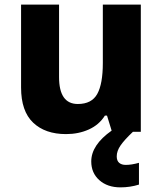

<svg xmlns="http://www.w3.org/2000/svg" viewBox="-20 -569 702 829"><path d="M484 106Q484 125 494.5 134Q505 143 523 143Q548 143 580 134V228Q542 240 500 240Q444 240 409 209Q374 178 374 128Q374 57 462 -5L442 -70H433Q408 -30 363.5 -10Q319 10 265 10Q175 10 123 -39.5Q71 -89 71 -191V-549H235V-236Q235 -120 316 -120Q376 -120 400 -163.5Q424 -207 424 -297V-549H588V0H554Q517 35 500.5 59Q484 83 484 106Z"/></svg>

Font: Noto Sans UI ExtraBold
Style: Regular
Weight: 800
Designer: Monotype Design Team
Foundry: Monotype Imaging Inc.
Version: Version 1.001